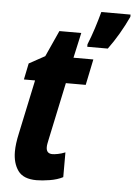

<svg xmlns="http://www.w3.org/2000/svg" viewBox="-54 -805 605 857"><g transform="rotate(5 248.0 -376.5)"><path d="M316 -614Q331 -651 343 -688.5Q355 -726 365 -763H496V-753Q478 -714 455.5 -675.5Q433 -637 408 -603H316ZM142 10Q83 10 59 -23.5Q35 -57 35 -109Q35 -126 37.5 -146Q40 -166 46 -193L97 -433H47L62 -506L133 -545L186 -662H284L259 -549H348L324 -433H235L180 -174Q178 -165 176.5 -156.5Q175 -148 175 -141Q175 -112 203 -112Q211 -112 227 -115Q243 -118 260 -125V-14Q235 -1 201 4.5Q167 10 142 10Z"/></g></svg>

Font: Noto Sans ExtraCondensed ExtraBold
Style: Italic
Weight: 800
Width: 2
Italic angle: -12°
Designer: Monotype Design Team
Foundry: Monotype Imaging Inc.
Version: Version 2.013; ttfautohint (v1.8.4.7-5d5b)